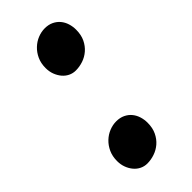

<svg xmlns="http://www.w3.org/2000/svg" viewBox="-190 -602 652 652"><g transform="rotate(-45 135.5 -276.5)"><path d="M81.5 -463.9Q81.5 -486.8 89.8 -504.9Q98.1 -522.9 111.6 -535.6Q125 -548.3 141.6 -554.9Q158.2 -561.5 174.8 -561.5Q192.9 -561.5 206.5 -554.9Q220.2 -548.3 229.2 -537.4Q238.3 -526.4 242.7 -512.2Q247.1 -498 247.1 -482.9Q247.1 -458 238.3 -439.7Q229.5 -421.4 215.3 -409.2Q201.2 -397 183.6 -391.1Q166 -385.3 148.4 -385.3Q134.8 -385.3 122.6 -391.1Q110.4 -397 101.3 -407.7Q92.3 -418.5 86.9 -432.6Q81.5 -446.8 81.5 -463.9ZM29.8 -68.8Q29.8 -91.8 38.1 -109.9Q46.4 -127.9 59.8 -140.6Q73.2 -153.3 89.8 -159.9Q106.4 -166.5 123 -166.5Q141.1 -166.5 154.8 -159.9Q168.5 -153.3 177.5 -142.3Q186.5 -131.3 190.9 -117.2Q195.3 -103 195.3 -87.9Q195.3 -63 186.5 -44.7Q177.7 -26.4 163.6 -14.2Q149.4 -2 131.8 3.9Q114.3 9.8 96.7 9.8Q83 9.8 70.8 3.9Q58.6 -2 49.6 -12.7Q40.5 -23.4 35.2 -37.6Q29.8 -51.8 29.8 -68.8Z"/></g></svg>

Font: Merriweather UltraBold
Style: Italic
Weight: 900
Italic angle: -7°
Designer: Eben Sorkin ( eben@eyebytes.com )
Foundry: Eben Sorkin ( eben@eyebytes.com )
Version: Version 1.52; ttfautohint (v1.4.1)